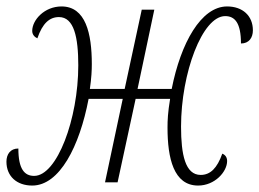

<svg xmlns="http://www.w3.org/2000/svg" viewBox="-42 -566 805 596"><path d="M58 10C143 10 205 -112 233 -259H339L284 0H323L379 -259H486C479 -216 478 -193 478 -170C478 -75 497 10 573 10C625 10 663 -33 663 -66C663 -77 658 -85 648 -89C632 -44 611 -23 581 -23C533 -23 520 -86 520 -173C520 -339 586 -516 657 -516C687 -516 706 -495 706 -431C731 -431 743 -449 743 -472C743 -517 711 -546 663 -546C582 -546 519 -432 491 -290H385L437 -536H398L345 -290H237C242 -325 243 -348 243 -367C243 -462 224 -546 149 -546C96 -546 58 -504 58 -470C58 -459 65 -451 74 -447C90 -494 112 -513 141 -513C188 -513 201 -450 201 -363C201 -197 135 -20 64 -20C34 -20 15 -41 15 -105C-10 -105 -22 -87 -22 -64C-22 -19 10 10 58 10Z"/></svg>

Font: Noto Serif Condensed ExtraLight
Style: Italic
Weight: 200
Width: 3
Italic angle: -12°
Designer: Monotype Design Team
Foundry: Monotype Imaging Inc.
Version: Version 2.013